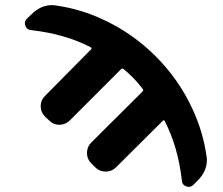

<svg xmlns="http://www.w3.org/2000/svg" viewBox="-20 -560 870 749"><path d="M785.2 45.9Q787.1 55.7 787.1 64.5Q787.1 108.4 751 144.5L734.4 161.1Q726.6 168.9 716.8 168.9Q711.9 168.9 706.1 167Q690.4 161.1 689.5 144.5Q674.8 13.7 623 -86.9Q620.1 -93.8 615.2 -88.9L433.6 91.8Q416 109.4 392.6 109.4Q368.2 109.4 351.6 92.8L335.9 77.1Q319.3 60.5 319.3 37.1Q319.3 12.7 335.9 -3.9L536.1 -203.1Q541 -208 536.1 -213.9Q519.5 -235.4 501 -254.9Q479.5 -276.4 462.9 -290Q457 -294.9 452.1 -290L252.9 -90.8Q235.4 -73.2 211.9 -73.2Q187.5 -73.2 170.9 -90.8L156.2 -104.5Q138.7 -122.1 138.7 -145.5Q138.7 -169.9 156.2 -186.5L335 -367.2Q339.8 -372.1 333 -376Q233.4 -427.7 101.6 -442.4Q85 -443.4 79.1 -459Q77.1 -464.8 77.1 -469.7Q77.1 -478.5 85 -487.3L102.5 -503.9Q138.7 -540 182.6 -540Q191.4 -540 201.2 -538.1Q295.9 -524.4 382.8 -483.4Q497.1 -430.7 587.4 -340.3Q677.7 -250 730.5 -135.7Q771.5 -47.9 785.2 45.9Z"/></svg>

Font: Gen Jyuu Gothic Bold
Style: Bold
Weight: 700
Designer: [Source Han Sans]
Ryoko NISHIZUKA  (kana & ideographs); Paul D. Hunt (Latin, Greek & Cyrillic); Wenlong ZHANG  (bopomofo
Version: Version 1.002.20150607